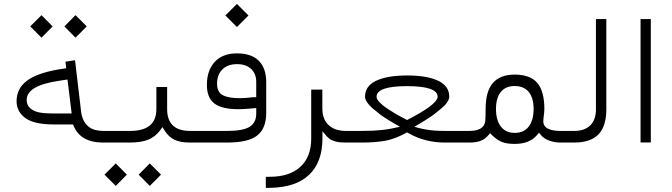

<svg xmlns="http://www.w3.org/2000/svg" viewBox="-20 -718 3382 967"><path d="M304.2 -585 360.4 -641.6 417 -585 360.4 -528.3ZM132.3 -585 189 -641.6 245.1 -585 189 -528.3ZM497.6 0Q443.4 0 406 -20.8Q368.7 -41.5 351.6 -82.5L347.7 -91.3H337.9H250.5Q150.9 -91.3 107.2 -123.8Q63.5 -156.2 63.5 -208.5Q63.5 -270 112.3 -308.8Q161.1 -347.7 268.1 -367.2L299.8 -372.1L313.5 -374.5L312 -388.7L309.6 -407.2L357.9 -414.6L389.2 -149.9V-149.4Q395 -116.2 410.9 -95.7Q426.8 -75.2 449.2 -66.9Q471.7 -58.6 502.9 -58.6H520Q532.7 -58.6 532.7 -32.7V-27.3Q532.7 0 520 0ZM338.9 -163.1 321.8 -302.7 319.8 -317.4 305.2 -315.4 276.9 -311Q114.3 -287.1 114.3 -214.8Q114.3 -188.5 132.3 -172.9Q150.4 -157.2 177.2 -151.9Q204.1 -146.5 243.2 -146.5H324.2H340.8Z M678.2 161.6 734.4 105 791 161.6 734.4 218.3ZM506.3 161.6 563 105 619.1 161.6 563 218.3ZM947.3 0H938Q887.7 0 858.6 -14.2Q829.6 -28.3 809.6 -59.6L798.3 -77.6L785.6 -60.5Q762.2 -29.3 726.8 -14.6Q691.4 0 632.8 0H515.6Q502.9 0 502.9 -27.3V-32.7Q502.9 -58.6 515.1 -58.6H635.3Q767.6 -58.6 767.6 -168.5V-279.8H821.8V-168.5Q821.8 -58.6 937.5 -58.6H947.8Q960 -58.6 960 -32.7V-27.3Q960 -16.1 956.8 -8.1Q953.6 0 947.3 0Z M943.4 -58.6H1124Q1203.6 -58.6 1237.1 -79.3Q1270.5 -100.1 1270.5 -145.5V-157.7V-173.8L1254.4 -172.4Q1207.5 -168 1181.2 -168Q1097.2 -168 1059.6 -196.8Q1022 -225.6 1022 -291Q1022 -363.3 1061.5 -406.2Q1101.1 -449.2 1173.3 -449.2Q1247.1 -449.2 1283.9 -411.4Q1320.8 -373.5 1320.8 -304.7V-148.9Q1320.8 -71.8 1275.9 -35.9Q1231 0 1123 0H943.8Q931.2 0 931.2 -27.3V-32.7Q931.2 -58.6 943.4 -58.6ZM1174.3 -395Q1127.4 -395 1100.3 -368.7Q1073.2 -342.3 1073.2 -296.4Q1073.2 -253.9 1101.8 -238.8Q1130.4 -223.6 1185.1 -223.6Q1217.3 -223.6 1255.9 -228.5H1270.5V-243.2V-306.2Q1270.5 -346.2 1244.9 -370.6Q1219.2 -395 1174.3 -395ZM1115.2 -640.1 1173.3 -698.2 1231.4 -640.1 1173.3 -582Z M1730 0H1723.1Q1706.1 0 1692.6 -1.2Q1679.2 -2.4 1668.5 -5.9Q1657.7 -9.3 1651.1 -12Q1644.5 -14.6 1637 -21.2Q1629.4 -27.8 1626 -31.2Q1622.6 -34.7 1615 -43.9Q1607.4 -53.2 1604 -57.1V-23.9V-21Q1604 98.1 1537.1 162.1Q1470.2 226.1 1339.4 228L1318.8 228.5V172.4H1338.4Q1438 172.4 1492.7 122.3Q1547.4 72.3 1547.4 -20.5V-266.6H1603.5V-172.4Q1603.5 -117.7 1634.8 -88.1Q1666 -58.6 1723.1 -58.6H1730.5Q1742.7 -58.6 1742.7 -32.7V-27.3Q1742.7 -16.1 1739.5 -8.1Q1736.3 0 1730 0Z M2273.9 0H2221.2Q2120.1 0 2037.1 -47.4L2029.8 -51.3L2022.9 -47.4Q1970.2 -18.6 1921.4 -9.3Q1872.6 0 1799.8 0H1726.6Q1713.9 0 1713.9 -27.3V-32.7Q1713.9 -58.6 1726.1 -58.6H1799.3Q1860.4 -58.6 1903.3 -63.2Q1946.3 -67.9 1994.6 -79.6Q1993.7 -80.1 1991.2 -81.5Q1979 -88.4 1968.5 -94.5Q1958 -100.6 1935.1 -114.5Q1912.1 -128.4 1894.3 -141.8Q1876.5 -155.3 1857.9 -171.1Q1839.4 -187 1828.9 -202.6Q1818.4 -218.3 1818.4 -231Q1818.4 -284.7 1874.5 -311.3Q1930.7 -337.9 2030.8 -337.9Q2130.9 -337.9 2186.8 -311.3Q2242.7 -284.7 2242.7 -231Q2242.7 -218.8 2232.4 -203.4Q2222.2 -188 2203.6 -172.4Q2185.1 -156.7 2167.5 -143.3Q2149.9 -129.9 2126.7 -115.5Q2103.5 -101.1 2093.3 -95Q2083 -88.9 2070.3 -81.5Q2067.4 -80.1 2066.4 -79.6Q2094.7 -71.3 2119.9 -66.7Q2145 -62 2168.5 -60.3Q2191.9 -58.6 2224.1 -58.6H2273.9Q2286.6 -58.6 2286.6 -32.7V-27.3Q2286.6 0 2273.9 0ZM2037.6 -117.7Q2040.5 -119.1 2045.9 -121.8Q2051.3 -124.5 2066.4 -132.8Q2081.5 -141.1 2095.5 -149.2Q2109.4 -157.2 2126.2 -168.7Q2143.1 -180.2 2155.3 -190.2Q2167.5 -200.2 2175.8 -211.2Q2184.1 -222.2 2184.1 -230.5Q2184.1 -284.2 2029.8 -284.2Q1876.5 -284.2 1876.5 -230.5Q1876.5 -218.8 1891.6 -202.9Q1906.7 -187 1928.2 -172.6Q1949.7 -158.2 1971.2 -145.5Q1992.7 -132.8 2007.8 -125.5L2022.9 -117.7L2030.3 -113.3ZM2307.9 -58.6Q2311.3 -58.6 2311.3 -32.7V-27.3Q2311.3 -16.1 2310.5 -8.1Q2309.6 0 2307.8 0H2272.4Q2268.8 0 2268.8 -27.3V-32.7Q2268.8 -58.6 2272.3 -58.6Z M2816.9 0H2801.8Q2772.5 0 2746.3 -9.8Q2720.2 -19.5 2706.1 -36.1L2694.8 -49.3L2683.6 -36.6Q2646.5 6.8 2571.8 6.8Q2531.7 6.8 2507.3 -3.2Q2482.9 -13.2 2459.5 -36.1L2448.2 -47.4L2438 -35.2Q2422.4 -17.1 2400.1 -8.5Q2377.9 0 2344.2 0H2294.9Q2282.2 0 2282.2 -27.3V-32.7Q2282.2 -58.6 2294.4 -58.6H2343.3Q2420.4 -58.6 2424.3 -111.3Q2425.8 -134.3 2425.8 -168.5Q2425.8 -258.3 2462.6 -300.3Q2499.5 -342.3 2571.8 -342.3Q2649.4 -342.3 2685.5 -301Q2721.7 -259.8 2721.7 -167.5Q2721.7 -158.7 2720.2 -146.5Q2718.8 -134.3 2717.5 -123.5Q2716.3 -112.8 2716.3 -107.9Q2716.3 -93.3 2723.6 -83.3Q2731 -73.2 2743.9 -68.1Q2756.8 -63 2770.8 -60.8Q2784.7 -58.6 2800.8 -58.6H2816.9Q2829.6 -58.6 2829.6 -32.7V-27.3Q2829.6 -16.1 2826.4 -8.1Q2823.2 0 2816.9 0ZM2667.5 -169.4Q2667.5 -224.1 2643.3 -254.4Q2619.1 -284.7 2572.3 -284.7Q2525.9 -284.7 2502 -254.4Q2478 -224.1 2478 -169.4Q2478 -112.8 2502.4 -80.8Q2526.9 -48.8 2572.8 -48.8Q2618.7 -48.8 2643.1 -80.8Q2667.5 -112.8 2667.5 -169.4Z M2812.5 -58.6H2872.1Q2924.3 -58.6 2952.9 -86.7Q2981.4 -114.7 2981.4 -166.5V-622.1H3033.7V-167Q3033.7 -82 2993.9 -41Q2954.1 0 2871.6 0H2813Q2800.3 0 2800.3 -27.3V-32.7Q2800.3 -58.6 2812.5 -58.6Z M3206.1 -622.1H3257.8V-0.5H3206.1Z"/></svg>

Font: Shabnam Thin FD-WOL
Style: Thin-FD-WOL
Weight: 100
Foundry: DejaVu fonts team - Redesigned by Saber Rastikerdar - Based on Vazir font
Version: Version 5.0.1